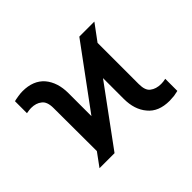

<svg xmlns="http://www.w3.org/2000/svg" viewBox="-120 -759 975 975"><g transform="rotate(-45 368.0 -271.5)"><path d="M149 -444Q127 -462 91 -462Q80 -462 58 -458V-544Q63 -546 88 -550Q106 -553 121 -553Q198 -553 239 -506Q279 -458 279 -381V-216L521 -545H629L564 -457V-161Q564 -115 586 -99Q609 -81 645 -81L661 -82L678 -85V2L648 8Q622 10 615 10Q536 10 497 -38Q457 -85 457 -162V-311L229 0H121L173 -71L172 -381Q172 -427 149 -444Z"/></g></svg>

Font: Sinter Medium
Style: Regular
Weight: 500
Foundry: Adobe & rsms
Version: Version 1.000